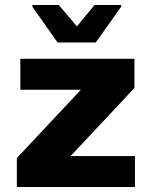

<svg xmlns="http://www.w3.org/2000/svg" viewBox="-20 -744 605 764"><path d="M47 0V-115L302 -387H61V-510H515V-394L261 -123H517V0ZM209 -575 109 -717V-724H214L286 -639L356 -724H462V-717L361 -575Z"/></svg>

Font: Saira SemiExpanded
Style: Bold
Weight: 700
Width: 6
Designer: Hector Gatti with collaboration of the Omnibus-Type team
Foundry: Omnibus-Type
Version: Version 1.101